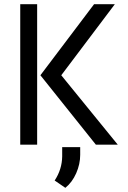

<svg xmlns="http://www.w3.org/2000/svg" viewBox="-20 -694 613 921"><path d="M77.1 0H158.2V-673.8H77.1ZM273.9 -333 530.8 -673.8H431.2L173.8 -333L439.9 0H544.9ZM293.5 207Q326.2 180.7 345.5 137Q364.7 93.3 364.7 48.8V11.7H278.3V56.6Q277.3 118.7 242.2 171.9Z"/></svg>

Font: FAU Chimera
Style: Regular
Weight: 400
Version: Version 1.002;hotconv 1.0.117;makeotfexe 2.5.65602